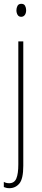

<svg xmlns="http://www.w3.org/2000/svg" viewBox="-22 -744 219 1006"><path d="M64 -690Q64 -702 69.5 -713Q75 -724 90 -724Q104 -724 109.5 -713.5Q115 -703 115 -691Q115 -675 108 -665.5Q101 -656 89 -656Q76 -656 70 -666.5Q64 -677 64 -690ZM27 242Q17 242 10 240Q3 238 -2 236V209Q10 216 26 216Q53 216 63.5 191.5Q74 167 74 117V-527H100V125Q100 193 79.5 217.5Q59 242 27 242Z"/></svg>

Font: Noto Sans Gujarati UI ExtraCondensed Thin
Style: Regular
Weight: 100
Width: 2
Designer: Jelle Bosma - Monotype Design Team, Universal Thirst
Foundry: Monotype Imaging Inc.
Version: Version 2.106; ttfautohint (v1.8.4.7-5d5b)